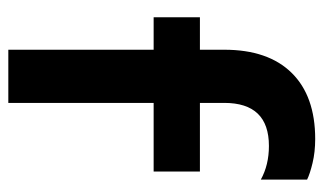

<svg xmlns="http://www.w3.org/2000/svg" viewBox="-182 -614 796 473"><g transform="rotate(90 216.5 -378.0)"><path d="M323 -756Q355 -756 382 -749.5Q409 -743 423 -736V-622Q387 -642 340 -642Q234 -642 234 -532V-472H403V-358H234V0H103V-358H23V-472H103V-532Q103 -640 160 -698Q217 -756 323 -756Z"/></g></svg>

Font: Madhuban SemiBold
Style: Regular
Weight: 600
Designer: jaikishan Patel
Foundry: MagicType
Version: Version 1.000